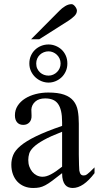

<svg xmlns="http://www.w3.org/2000/svg" viewBox="-20 -914 484 942"><path d="M443.8 -64.5Q388.7 8.3 336.9 8.3Q326.2 8.3 316.7 4.9Q307.1 1.5 300 -6.8Q293 -15.1 288.8 -29.1Q284.7 -43 284.7 -64.5Q255.4 -41.5 236.1 -27.1Q216.8 -12.7 201.9 -4.9Q187 2.9 173.6 5.6Q160.2 8.3 142.6 8.3Q118.7 8.3 99.1 0.2Q79.6 -7.8 65.4 -22.7Q51.3 -37.6 43.5 -58.8Q35.6 -80.1 35.6 -106Q35.6 -130.9 44.7 -153.3Q53.7 -175.8 80.6 -198.5Q107.4 -221.2 156.2 -245.1Q205.1 -269 284.7 -296.4V-314.9Q284.7 -347.2 279.5 -369.1Q274.4 -391.1 264.2 -405Q253.9 -418.9 238.3 -425Q222.7 -431.2 201.2 -431.2Q170.4 -431.2 152.8 -415.3Q135.3 -399.4 133.8 -376.5L134.8 -347.2Q135.7 -326.2 124.3 -313.7Q112.8 -301.3 94.2 -301.3Q74.7 -301.3 64 -313.7Q53.2 -326.2 53.2 -348.1Q53.2 -374.5 66.7 -395.3Q80.1 -416 102.8 -430.4Q125.5 -444.8 155 -452.4Q184.6 -460 216.8 -460Q265.1 -460 294.7 -449.5Q324.2 -439 340.3 -419.2Q356.4 -399.4 361.6 -371.1Q366.7 -342.8 366.7 -307.6V-155.3Q366.7 -124 367.7 -104Q368.7 -84 369.1 -77.1Q371.6 -64 376.5 -58.6Q381.3 -53.2 390.6 -53.2Q395 -53.2 398.9 -54.4Q402.8 -55.7 408.2 -59.6Q413.6 -63.5 421.9 -71.3Q430.2 -79.1 443.8 -92.8ZM284.7 -267.6Q228 -245.6 195.1 -227.3Q162.1 -209 145 -192.4Q127.9 -175.8 123.3 -160.4Q118.7 -145 118.7 -128.9Q118.7 -111.3 124 -96.7Q129.4 -82 138.4 -71Q147.5 -60.1 159.9 -53.7Q172.4 -47.4 186.5 -46.9Q205.6 -45.9 229.7 -58.6Q253.9 -71.3 284.7 -96.2ZM277.3 -602.5Q277.3 -615.7 272.2 -626.7Q267.1 -637.7 258.8 -645.5Q250.5 -653.3 240 -657.7Q229.5 -662.1 218.3 -662.1Q206.1 -662.1 195.1 -657.7Q184.1 -653.3 175.8 -645.5Q167.5 -637.7 162.6 -626.7Q157.7 -615.7 157.7 -602.5Q157.7 -588.4 162.8 -577.4Q168 -566.4 176.5 -558.6Q185.1 -550.8 195.8 -546.9Q206.5 -543 218.3 -543Q230.5 -543 241.2 -547.9Q252 -552.7 260 -560.8Q268.1 -568.8 272.7 -579.6Q277.3 -590.3 277.3 -602.5ZM310.5 -602.5Q310.5 -581.5 302.7 -564.2Q294.9 -546.9 282 -534.7Q269 -522.5 252.4 -515.6Q235.8 -508.8 218.3 -508.8Q200.7 -508.8 183.8 -515.6Q167 -522.5 153.8 -534.7Q140.6 -546.9 132.3 -564.2Q124 -581.5 124 -602.5Q124 -623.5 131.6 -640.6Q139.2 -657.7 152.1 -669.9Q165 -682.1 182.1 -689Q199.2 -695.8 218.3 -695.8Q235.8 -695.8 252.4 -689.2Q269 -682.6 282 -670.7Q294.9 -658.7 302.7 -641.4Q310.5 -624 310.5 -602.5ZM357.4 -861.8Q357.4 -847.7 345 -835.4Q332.5 -823.2 316.9 -813L172.4 -721.2H132.3L271 -860.8Q283.7 -874 299.6 -883.8Q315.4 -893.6 331.5 -893.6Q335.4 -893.6 339.8 -890.6Q344.2 -887.7 348.1 -882.8Q352.1 -877.9 354.7 -872.3Q357.4 -866.7 357.4 -861.8Z"/></svg>

Font: Doulos SIL Eur
Style: Regular
Weight: 400
Designer: Walt Agee, Victor Gaultney, Peter Martin, Debbi Hosken, Becca Hirsbrunner
Foundry: SIL International
Version: Version 5.000